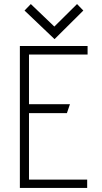

<svg xmlns="http://www.w3.org/2000/svg" viewBox="-20 -927 505 947"><path d="M78 -700V0H410V-41H123V-369H310L325 -413H123V-658H412V-700ZM101 -875 249 -734 391 -875 360 -907 248 -796 132 -907Z"/></svg>

Font: Advent Pro
Style: Light
Weight: 300
Designer: Andreas Kalpakidis
Foundry: Andreas Kalpakidis
Version: Version 2.002 2007